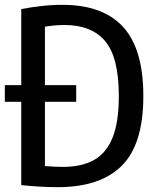

<svg xmlns="http://www.w3.org/2000/svg" viewBox="-21 -768 654 795"><path d="M218.5 7Q148.5 7 67 -1.5V-346.5H-1V-415.5H67V-730.5Q106.5 -738 149.8 -743Q193 -748 237.5 -748Q405 -748 488.8 -656.5Q572.5 -565 572.5 -370Q572.5 -170.5 483.2 -81.8Q394 7 218.5 7ZM240.5 -77Q316.5 -77 367.8 -105.2Q419 -133.5 445 -197.8Q471 -262 471 -370Q471 -530 414.8 -597.2Q358.5 -664.5 246 -664.5Q207 -664.5 165 -657.5V-415.5H294.5V-346.5H165V-80.5Q186.5 -78.5 204.8 -77.8Q223 -77 240.5 -77Z"/></svg>

Font: Encode Sans Condensed Condensed Medium
Style: Regular
Weight: 500
Width: 3
Designer: Multiple Designers
Foundry: Impallari Type
Version: Version 3.000; ttfautohint (v1.8.3) -l 8 -r 50 -G 200 -x 14 